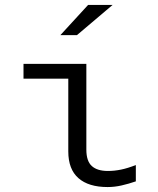

<svg xmlns="http://www.w3.org/2000/svg" viewBox="-20 -746 640 776"><path d="M415 10Q338 10 297 -26Q256 -62 256 -134V-428H75V-488H329V-141Q329 -95 351 -75Q373 -55 416 -55Q442 -55 469 -60.5Q496 -66 529 -79V-13Q500 -3 471.5 3.5Q443 10 415 10ZM224 -604 336 -726H435L291 -604Z"/></svg>

Font: Red Hat Mono
Style: Regular
Weight: 400
Designer: Pentagram, MCKL
Foundry: Pentagram, MCKL
Version: Version 1.023